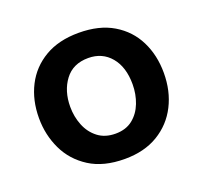

<svg xmlns="http://www.w3.org/2000/svg" viewBox="-97 -623 792 748"><g transform="rotate(-20 299.0 -249.0)"><path d="M301 12.5Q213 12.5 155 -24.5Q97 -61.5 68.5 -121.5Q40 -181.5 40 -251Q40 -325.5 70 -384.2Q100 -443 157.8 -477Q215.5 -511 298.5 -511Q383.5 -511 441.2 -476.5Q499 -442 528.2 -383.2Q557.5 -324.5 557.5 -251Q557.5 -176 527.2 -116.5Q497 -57 439.5 -22.2Q382 12.5 301 12.5ZM300.5 -92.5Q343.5 -92.5 371.8 -115Q400 -137.5 414 -173.8Q428 -210 428 -251Q428 -322.5 393 -364.2Q358 -406 300 -406Q236.5 -406 203 -361.2Q169.5 -316.5 169.5 -251Q169.5 -210 184 -173.8Q198.5 -137.5 227.8 -115Q257 -92.5 300.5 -92.5Z"/></g></svg>

Font: Commissioner SemiBold
Style: Regular
Weight: 600
Designer: Kostas Bartsokas
Foundry: Kostas Bartsokas
Version: Version 1.000; ttfautohint (v1.8.3)